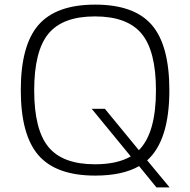

<svg xmlns="http://www.w3.org/2000/svg" viewBox="-20 -740 824 831"><path d="M713 -349Q713 -132 617 -46L714 71H657L582 -21Q510 20 392 20Q223 20 146.5 -68Q70 -156 70 -350Q70 -544 146.5 -632Q223 -720 392 -720Q561 -720 637 -632Q713 -544 713 -349ZM391 -29Q487 -29 546 -63L377 -269H434L581 -90Q655 -164 655 -349Q655 -519 593 -594Q531 -669 391 -669Q251 -669 189.5 -594Q128 -519 128 -349Q128 -179 189.5 -104Q251 -29 391 -29Z"/></svg>

Font: Fivo Sans Light
Style: Regular
Weight: 300
Designer: Alexander Slobzheninov
Foundry: Alexander Slobzheninov
Version: 1.0